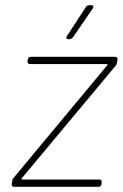

<svg xmlns="http://www.w3.org/2000/svg" viewBox="-20 -720 473 740"><path d="M243 -569H248C253 -569 257 -572 261 -576L338 -688C342 -695 340 -700 332 -700H324C319 -700 314 -698 311 -693L238 -581C233 -574 237 -569 243 -569ZM34 0H360C366 0 370 -4 371 -10L372 -18C373 -24 369 -28 363 -28H66C63 -28 62 -31 64 -33L426 -467C429 -471 431 -475 431 -480L433 -491C434 -497 430 -501 424 -501H98C93 -501 88 -497 87 -491L86 -483C86 -477 89 -473 95 -473H392C395 -473 395 -470 393 -468L32 -34C29 -30 27 -26 27 -21L25 -10C25 -4 28 0 34 0Z"/></svg>

Font: Barlow Thin
Style: Italic
Weight: 250
Italic angle: -7°
Designer: Jeremy Tribby
Foundry: Tribby Type
Version: Version 1.422;hotconv 1.0.109;makeotfexe 2.5.65596